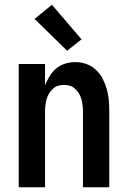

<svg xmlns="http://www.w3.org/2000/svg" viewBox="-20 -790 540 810"><path d="M59 0V-520H170V-430Q178 -450 189.5 -469Q201 -488 217.5 -501.5Q234 -515 255 -521.5Q276 -528 298 -528Q322 -528 344.5 -520Q367 -512 384.5 -495.5Q402 -479 413 -458Q424 -437 430.5 -414Q437 -391 439 -367.5Q441 -344 441 -320V0H330V-320Q330 -333 328.5 -346Q327 -359 323.5 -371.5Q320 -384 313.5 -395Q307 -406 297.5 -415Q288 -424 275.5 -428Q263 -432 250 -432Q237 -432 224.5 -428Q212 -424 202.5 -415Q193 -406 186.5 -395Q180 -384 176.5 -371.5Q173 -359 171.5 -346Q170 -333 170 -320V0ZM263 -576 126 -710 199 -770 324 -624Z"/></svg>

Font: Iosevka
Style: Bold
Weight: 700
Monospace: yes
Designer: Belleve Invis
Foundry: Belleve Invis
Version: Version 32.5.0; ttfautohint (v1.8.4)